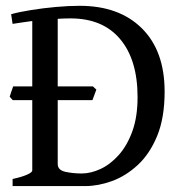

<svg xmlns="http://www.w3.org/2000/svg" viewBox="-20 -628 617 648"><path d="M292 -290H22.9L12.7 -301.8Q15.1 -309.1 18.3 -318.8Q21.5 -328.6 24.4 -336.4H293.5L305.2 -325.7ZM22.5 0V-23.9Q54.2 -30.8 71.5 -38.6Q88.9 -46.4 88.9 -52.7V-557.1Q70.8 -554.7 54 -552.2Q37.1 -549.8 22.5 -547.4L17.6 -580.1Q45.9 -587.9 85.7 -594.2Q125.5 -600.6 168.5 -604.5Q211.4 -608.4 249 -608.4Q382.3 -608.4 459 -532.2Q535.6 -456.1 535.6 -318.8Q535.6 -230.5 510.5 -169.4Q485.4 -108.4 444.8 -71Q404.3 -33.7 357.7 -16.8Q311 0 268.1 0H237.8Q201.7 0 173.3 0Q145 0 113.8 0Q82.5 0 38.1 0ZM255.9 -42.5Q286.6 -42.5 319.6 -57.9Q352.5 -73.2 380.9 -105Q409.2 -136.7 426.8 -185.3Q444.3 -233.9 444.3 -300.3Q444.3 -425.8 385.7 -495.8Q327.1 -565.9 217.8 -565.9Q196.3 -565.9 174.8 -564.5V-74.7Q174.8 -53.7 200.7 -48.1Q226.6 -42.5 255.9 -42.5Z"/></svg>

Font: Namdhinggo
Style: Regular
Weight: 400
Designer: Victor Gaultney
Foundry: SIL International
Version: Version 3.001